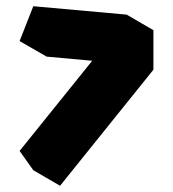

<svg xmlns="http://www.w3.org/2000/svg" viewBox="-20 -722 556 617"><path d="M473 -498 173 -125 130 -187 395 -516 130 -540 173 -652 473 -625ZM473 -625 173 -652 87 -702 387 -675ZM395 -516 130 -187 43 -237 308 -566ZM130 -187 173 -125 87 -175 43 -237ZM173 -652 130 -540 43 -590 87 -702Z"/></svg>

Font: Nabla Normal
Style: Regular
Weight: 400
Designer: Arthur Reinders Folmer
Version: Version 1.000